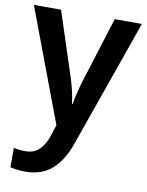

<svg xmlns="http://www.w3.org/2000/svg" viewBox="-87 -603 692 905"><g transform="rotate(10 259.0 -150.5)"><path d="M1 -541 204 -1 188 49Q175 91 149.5 118Q124 145 81 145Q51 145 25 139V232Q38 235 55.5 237.5Q73 240 96 240Q176 240 225 196Q274 152 302 72L518 -541H388L292 -235Q282 -203 274 -170.5Q266 -138 262 -113H259Q251 -174 231 -235L131 -541Z"/></g></svg>

Font: Noto Sans Display Medium
Style: Regular
Weight: 500
Designer: Monotype Design Team
Foundry: Monotype Imaging Inc.
Version: Version 1.900